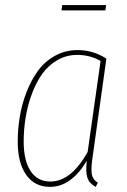

<svg xmlns="http://www.w3.org/2000/svg" viewBox="-20 -726 500 756"><path d="M395 -685.1H222.2L225.1 -706.1H397.9ZM285.2 -528.8Q347.2 -528.8 398.9 -495.1L345.2 -111.8Q337.9 -66.4 341.1 -43Q344.2 -19.5 365.2 -6.8L356.9 9.8Q332 -2.9 324.2 -25.9Q316.4 -48.8 321.8 -92.8Q260.3 9.8 176.8 9.8Q116.2 9.8 83 -37.6Q49.8 -85 49.8 -168Q49.8 -217.3 57.9 -266.4Q65.9 -315.4 84.5 -363.3Q103 -411.1 129.6 -447.5Q156.2 -483.9 196.5 -506.3Q236.8 -528.8 285.2 -528.8ZM284.2 -509.8Q240.7 -509.8 204.6 -488.5Q168.5 -467.3 144.5 -432.6Q120.6 -397.9 104.2 -352.8Q87.9 -307.6 80.6 -261.2Q73.2 -214.8 73.2 -168.9Q73.2 -94.2 100.3 -52.7Q127.4 -11.2 178.2 -11.2Q260.3 -11.2 325.2 -127.9L376 -485.8Q335.4 -509.8 284.2 -509.8Z"/></svg>

Font: Fira Sans Compressed Thin
Style: Italic
Weight: 100
Width: 3
Italic angle: -8°
Designer: Carrois Corporate & Edenspiekermann AG
Foundry: Carrois Corporate GbR & Edenspiekermann AG
Version: Version 4.203;PS 004.203;hotconv 1.0.88;makeotf.lib2.5.64775